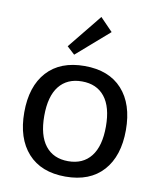

<svg xmlns="http://www.w3.org/2000/svg" viewBox="-86 -833 752 908"><g transform="rotate(10 290.0 -378.5)"><path d="M290 -523Q407 -523 470.5 -453Q534 -383 534 -258Q534 -133 470.5 -62.5Q407 8 290 8Q173 8 109.5 -62.5Q46 -133 46 -258Q46 -383 109.5 -453Q173 -523 290 -523ZM290 -66Q361 -66 399.5 -115Q438 -164 438 -258Q438 -352 399.5 -400.5Q361 -449 290 -449Q219 -449 180.5 -400.5Q142 -352 142 -258Q142 -164 180.5 -115Q219 -66 290 -66ZM327 -765 387 -703 231 -567 194 -601Z"/></g></svg>

Font: Telex
Style: Regular
Weight: 400
Designer: Andres Torresi
Foundry: Andres Torresi
Version: Version 1.100